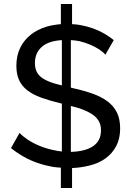

<svg xmlns="http://www.w3.org/2000/svg" viewBox="-20 -835 662 962"><path d="M285 5Q264 4 244 1Q205 -6 168.5 -18.5Q132 -31 98.5 -50Q65 -69 35 -93L78 -169Q94 -152 119.5 -135Q145 -118 177.5 -104.5Q210 -91 248 -83Q269 -78 290 -76V-316Q286 -317 281 -318Q227 -331 186 -346Q145 -361 117.5 -382Q90 -403 76 -433Q62 -463 62 -505Q62 -556 81 -595Q100 -634 134 -661Q168 -688 215 -702Q248 -711 285 -714V-815H341V-714Q364 -713 385 -709Q417 -703 446.5 -692.5Q476 -682 502 -667Q528 -652 550 -634L508 -561Q496 -575 476 -588Q456 -601 431 -611.5Q406 -622 377 -629Q356 -633 335 -634V-396Q338 -395 342 -394Q398 -382 442 -366.5Q486 -351 517.5 -328Q549 -305 565.5 -272Q582 -239 582 -191Q582 -140 562 -102.5Q542 -65 507.5 -40.5Q473 -16 426 -5Q386 5 341 7V107H285ZM369 -295Q353 -299 335 -304V-74Q405 -76 444 -101Q486 -128 486 -182Q486 -212 472.5 -232.5Q459 -253 433 -268Q407 -283 369 -295ZM259 -415Q273 -411 290 -407V-634Q227 -630 194 -604Q155 -573 155 -519Q155 -491 166 -471.5Q177 -452 200.5 -438.5Q224 -425 259 -415Z"/></svg>

Font: Rising Sun
Style: Regular
Weight: 400
Designer: Matt McInerney, Pablo Impallari, Rodrigo Fuenzalida (Raleway font), Stephen Hutchings (Greek), Cristiano Sobral (main ch
Foundry: The Rising Sun Project Authors
Version: Version 4.327; ttfautohint (v1.8.4.7-5d5b-dirty)